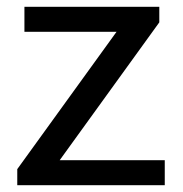

<svg xmlns="http://www.w3.org/2000/svg" viewBox="-20 -546 538 566"><path d="M30.9 0V-47.4L323.5 -452.2H52V-526H449.6V-480.1L156 -73.8H465.7V0Z"/></svg>

Font: Archivo SemiBold
Style: Regular
Weight: 600
Designer: Hector Gatti
Foundry: Omnibus-Type
Version: Version 2.001